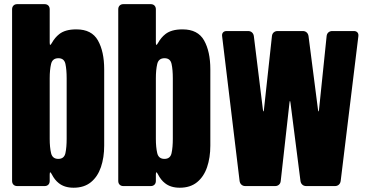

<svg xmlns="http://www.w3.org/2000/svg" viewBox="-20 -879 1739 907"><path d="M224.6 -55.7Q219.7 -64.9 217.3 -64.9Q214.8 -64.9 214.8 -53.7V-24.4Q214.8 -13.2 208.3 -6.6Q201.7 0 190.4 0H61.5Q50.3 0 43.7 -6.6Q37.1 -13.2 37.1 -24.4V-835Q37.1 -846.2 43.7 -852.8Q50.3 -859.4 61.5 -859.4H190.4Q201.7 -859.4 208.3 -852.8Q214.8 -846.2 214.8 -835V-678.7Q214.8 -667 217.3 -667Q219.7 -667 225.1 -676.3Q239.3 -701.7 259.8 -717.8Q288.1 -740.2 339.4 -740.2Q340.3 -740.2 341.3 -740.2Q413.1 -740.2 442.6 -688Q472.2 -635.7 472.2 -551.3V-190.9Q472.2 -134.8 456.8 -89.6Q441.4 -44.4 409.4 -18.3Q377.4 7.8 327.6 7.8Q284.7 7.8 257.8 -13.7Q238.3 -28.8 224.6 -55.7ZM255.4 -128.4Q283.2 -128.4 289.1 -155.8Q294.9 -183.1 294.9 -223.1V-509.3Q294.9 -549.8 289.1 -576.9Q283.2 -604 255.9 -604Q227.5 -604 221.2 -576.4Q214.8 -548.8 214.8 -509.3V-223.1Q214.8 -183.6 221.2 -156Q227.5 -128.4 255.4 -128.4Z M726.1 -55.7Q721.2 -64.9 718.8 -64.9Q716.3 -64.9 716.3 -53.7V-24.4Q716.3 -13.2 709.7 -6.6Q703.1 0 691.9 0H563Q551.8 0 545.2 -6.6Q538.6 -13.2 538.6 -24.4V-835Q538.6 -846.2 545.2 -852.8Q551.8 -859.4 563 -859.4H691.9Q703.1 -859.4 709.7 -852.8Q716.3 -846.2 716.3 -835V-678.7Q716.3 -667 718.8 -667Q721.2 -667 726.6 -676.3Q740.7 -701.7 761.2 -717.8Q789.6 -740.2 840.8 -740.2Q841.8 -740.2 842.8 -740.2Q914.6 -740.2 944.1 -688Q973.6 -635.7 973.6 -551.3V-190.9Q973.6 -134.8 958.3 -89.6Q942.9 -44.4 910.9 -18.3Q878.9 7.8 829.1 7.8Q786.1 7.8 759.3 -13.7Q739.7 -28.8 726.1 -55.7ZM756.8 -128.4Q784.7 -128.4 790.5 -155.8Q796.4 -183.1 796.4 -223.1V-509.3Q796.4 -549.8 790.5 -576.9Q784.7 -604 757.3 -604Q729 -604 722.7 -576.4Q716.3 -548.8 716.3 -509.3V-223.1Q716.3 -183.6 722.7 -156Q729 -128.4 756.8 -128.4Z M1139.2 0Q1127.9 0 1120.6 -6.6Q1113.3 -13.2 1111.8 -24.4L1029.3 -708Q1027.8 -719.2 1033.7 -725.8Q1039.6 -732.4 1050.8 -732.4H1151.9Q1163.1 -732.4 1170.4 -725.8Q1177.7 -719.2 1179.2 -708L1221.7 -363.3Q1223.1 -352.5 1224.6 -352.5Q1226.6 -352.5 1227.1 -363.3L1264.6 -708Q1265.6 -719.2 1272.9 -725.8Q1280.3 -732.4 1291.5 -732.4H1410.2Q1421.4 -732.4 1428.7 -725.8Q1436 -719.2 1437.5 -708L1481.9 -363.3Q1483.4 -352.5 1484.9 -352.5Q1486.8 -352.5 1487.3 -363.3L1522.9 -708Q1523.9 -719.2 1531.2 -725.8Q1538.6 -732.4 1549.8 -732.4H1651.4Q1662.6 -732.4 1668.5 -725.8Q1674.3 -719.2 1672.9 -708L1589.4 -24.4Q1587.9 -13.2 1580.6 -6.6Q1573.2 0 1562 0H1426.8Q1415.5 0 1408.2 -6.6Q1400.9 -13.2 1399.4 -24.4L1352.5 -391.1Q1351.1 -402.3 1349.6 -402.3Q1348.6 -402.3 1347.2 -391.1L1306.2 -24.4Q1305.2 -13.2 1297.9 -6.6Q1290.5 0 1279.3 0Z"/></svg>

Font: Fz Anton Round
Style: Regular
Weight: 400
Designer: Vernon Adams
Foundry: Vernon Adams
Version: Version 2.0 Mod + VH boi FontZin